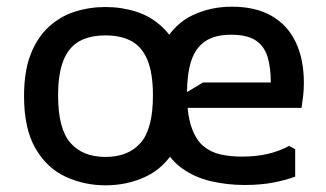

<svg xmlns="http://www.w3.org/2000/svg" viewBox="-20 -543 976 575"><path d="M296 12Q232 12 176 -14Q120 -40 86 -99Q52 -158 52 -255Q52 -329 71.5 -379.5Q91 -430 125.5 -462Q160 -494 204 -508Q248 -522 296 -522Q344 -522 388 -508Q432 -494 466 -462Q500 -430 520 -379.5Q540 -329 540 -255Q540 -158 506 -99Q472 -40 416.5 -14Q361 12 296 12ZM296 -73Q364 -73 401 -115Q438 -157 438 -257Q438 -324 421.5 -363.5Q405 -403 373.5 -420Q342 -437 296 -437Q250 -437 218.5 -420Q187 -403 170.5 -363.5Q154 -324 154 -257Q154 -157 191 -115Q228 -73 296 -73ZM438 -256Q438 -355 470.5 -413.5Q503 -472 557 -497.5Q611 -523 674 -523Q746 -523 794 -495Q842 -467 866 -416Q890 -365 890 -295Q890 -274 888 -256.5Q886 -239 883 -220H498V-242L588 -296H791Q791 -340 781.5 -372Q772 -404 746.5 -421.5Q721 -439 672 -439Q623 -439 594 -419Q565 -399 552.5 -360Q540 -321 540 -264Q540 -202 553 -163.5Q566 -125 588.5 -106Q611 -87 640.5 -80.5Q670 -74 704 -74Q747 -74 781.5 -82Q816 -90 846 -106L864 -96V-14Q834 -3 797 4Q760 11 712 11Q660 11 611 -0.5Q562 -12 523 -40.5Q484 -69 461 -121.5Q438 -174 438 -256Z"/></svg>

Font: AR One Sans Medium
Style: Regular
Weight: 500
Designer: Niteesh Yadav
Foundry: Niteesh Yadav
Version: Version 1.001;gftools[0.9.33]